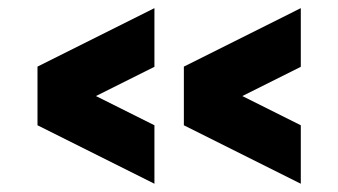

<svg xmlns="http://www.w3.org/2000/svg" viewBox="-20 -445 819 465"><path d="M354 -425.3V-283.2L212.4 -212.4L354 -141.6V0L70.8 -141.6V-283.7ZM708.5 -425.3V-283.2L566.9 -212.4L708.5 -141.6V0L425.3 -141.6V-283.7Z"/></svg>

Font: Blazma
Style: Regular
Weight: 400
Designer: GGBotNet
Version: 1.00